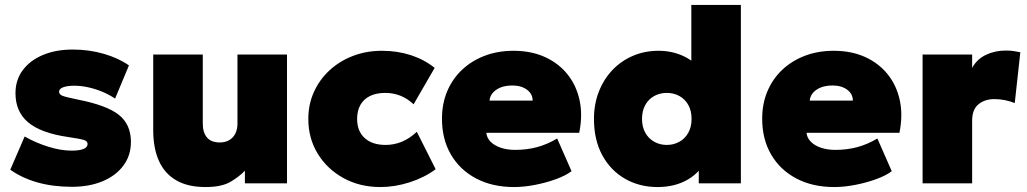

<svg xmlns="http://www.w3.org/2000/svg" viewBox="-20 -740 4146 775"><path d="M270.5 14Q193 14 130.8 -3.8Q68.5 -21.5 21.5 -55L79.5 -189Q125.5 -163 175.8 -147.5Q226 -132 268.5 -132Q301 -132 317.2 -138.8Q333.5 -145.5 333.5 -159Q333.5 -170.5 318 -175.2Q302.5 -180 254.5 -187Q145 -203 93.8 -246Q42.5 -289 42.5 -364Q42.5 -417.5 72 -457Q101.5 -496.5 153.5 -518.2Q205.5 -540 273.5 -540Q339.5 -540 399 -522.8Q458.5 -505.5 500.5 -476L444.5 -342Q422 -357.5 394 -369.2Q366 -381 336.5 -387.5Q307 -394 280.5 -394Q252 -394 235.2 -387.8Q218.5 -381.5 218.5 -370Q218.5 -359 231.8 -353.5Q245 -348 294.5 -338Q411.5 -315 460 -276.2Q508.5 -237.5 508.5 -167Q508.5 -112.5 478.2 -71.8Q448 -31 394.5 -8.5Q341 14 270.5 14Z M809.5 15Q737.5 15 690.8 -12.5Q644 -40 621.2 -91.2Q598.5 -142.5 598.5 -214V-520H798.5V-241Q798.5 -205 815.5 -185Q832.5 -165 867.5 -165Q890 -165 906 -174.8Q922 -184.5 930.2 -201.5Q938.5 -218.5 938.5 -241V-520H1138.5V0H968.5V-51Q947 -28 911 -6.5Q875 15 809.5 15Z M1515.5 15Q1432.5 15 1366.8 -21Q1301 -57 1262.8 -119.2Q1224.5 -181.5 1224.5 -260Q1224.5 -318.5 1247 -368.5Q1269.5 -418.5 1310 -456Q1350.5 -493.5 1404.5 -514.2Q1458.5 -535 1521.5 -535Q1584 -535 1638 -517.5Q1692 -500 1734.5 -466L1649.5 -319Q1624 -343 1595.2 -354Q1566.5 -365 1535.5 -365Q1499.5 -365 1474 -352.8Q1448.5 -340.5 1435 -317Q1421.5 -293.5 1421.5 -260Q1421.5 -210.5 1452 -182.8Q1482.5 -155 1536.5 -155Q1571 -155 1602.2 -168Q1633.5 -181 1662.5 -208L1738.5 -57Q1693.5 -23.5 1633.8 -4.2Q1574 15 1515.5 15Z M2055 15Q1967.5 15 1902 -19.5Q1836.5 -54 1800.2 -116Q1764 -178 1764 -261Q1764 -321.5 1785.2 -371.8Q1806.5 -422 1845.2 -458.5Q1884 -495 1936.8 -515Q1989.5 -535 2053 -535Q2124 -535 2179.2 -510Q2234.5 -485 2270.5 -440.2Q2306.5 -395.5 2319.5 -335.2Q2332.5 -275 2318 -204H1943Q1945 -183.5 1960.2 -168Q1975.5 -152.5 2001 -143.8Q2026.5 -135 2059 -135Q2106.5 -135 2147.5 -146Q2188.5 -157 2229 -181L2287 -49Q2264 -31.5 2224.5 -17Q2185 -2.5 2140 6.2Q2095 15 2055 15ZM1956 -334H2130Q2130 -361 2107 -378Q2084 -395 2047 -395Q2009 -395 1983.8 -378Q1958.5 -361 1956 -334Z M2634.5 15Q2561.5 15 2503.2 -18.2Q2445 -51.5 2411.2 -113.2Q2377.5 -175 2377.5 -260Q2377.5 -319 2396.8 -369Q2416 -419 2451 -456.2Q2486 -493.5 2533.8 -514.2Q2581.5 -535 2638.5 -535Q2691 -535 2736.2 -514.8Q2781.5 -494.5 2817.5 -450L2770.5 -404V-720H2970.5V0H2800.5V-141L2827.5 -96Q2809 -46 2756.8 -15.5Q2704.5 15 2634.5 15ZM2671.5 -155Q2699.5 -155 2722.2 -167.8Q2745 -180.5 2758.2 -204Q2771.5 -227.5 2771.5 -260Q2771.5 -292.5 2758.5 -316Q2745.5 -339.5 2722.8 -352.2Q2700 -365 2671.5 -365Q2643 -365 2620.2 -352.2Q2597.5 -339.5 2584.5 -316Q2571.5 -292.5 2571.5 -260Q2571.5 -227.5 2584.8 -204Q2598 -180.5 2620.8 -167.8Q2643.5 -155 2671.5 -155Z M3347.5 15Q3260 15 3194.5 -19.5Q3129 -54 3092.8 -116Q3056.5 -178 3056.5 -261Q3056.5 -321.5 3077.8 -371.8Q3099 -422 3137.8 -458.5Q3176.5 -495 3229.2 -515Q3282 -535 3345.5 -535Q3416.5 -535 3471.8 -510Q3527 -485 3563 -440.2Q3599 -395.5 3612 -335.2Q3625 -275 3610.5 -204H3235.5Q3237.5 -183.5 3252.8 -168Q3268 -152.5 3293.5 -143.8Q3319 -135 3351.5 -135Q3399 -135 3440 -146Q3481 -157 3521.5 -181L3579.5 -49Q3556.5 -31.5 3517 -17Q3477.5 -2.5 3432.5 6.2Q3387.5 15 3347.5 15ZM3248.5 -334H3422.5Q3422.5 -361 3399.5 -378Q3376.5 -395 3339.5 -395Q3301.5 -395 3276.2 -378Q3251 -361 3248.5 -334Z M3704 0V-520H3904V-466Q3923.5 -501.5 3960 -518.8Q3996.5 -536 4040.5 -536Q4059 -536 4072.2 -533.8Q4085.5 -531.5 4098.5 -529L4076 -324Q4057.5 -331.5 4036.2 -335.8Q4015 -340 3994 -340Q3955 -340 3929.5 -319Q3904 -298 3904 -253V0Z"/></svg>

Font: Geologica Cursive Black
Style: Regular
Weight: 900
Designer: Sindre Bremnes, Frode Helland
Foundry: Monokrom Skriftforlag AS
Version: Version 1.010;gftools[0.9.28]